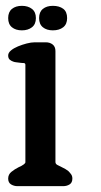

<svg xmlns="http://www.w3.org/2000/svg" viewBox="-20 -638 345 658"><path d="M161 -534Q140 -534 127 -544.5Q114 -555 114 -576Q114 -597 127 -607.5Q140 -618 161 -618Q183 -618 196.5 -608Q210 -598 210 -576Q210 -555 196.5 -544.5Q183 -534 161 -534ZM55 -534Q34 -534 21 -544.5Q8 -555 8 -576Q8 -597 21 -607.5Q34 -618 55 -618Q76 -618 89.5 -607.5Q103 -597 103 -576Q103 -555 89.5 -544.5Q76 -534 55 -534ZM196 0H40Q28 0 18 -6Q8 -12 8 -26Q8 -40 19 -49Q30 -58 44 -65Q49 -67 53.5 -69.5Q58 -72 62 -75Q67 -79 67 -82V-416Q67 -422 60.5 -422Q54 -422 48 -423Q42 -424 36 -424.5Q30 -425 25 -427Q19 -429 13.5 -433.5Q8 -438 8 -448Q8 -457 17.5 -465Q27 -473 41.5 -479Q56 -485 71.5 -489Q87 -493 99 -493H137Q151 -493 160.5 -485.5Q170 -478 170 -463V-83Q170 -76 177 -72.5Q184 -69 192 -65Q205 -59 214 -52Q219 -47 223.5 -41Q228 -35 228 -26Q228 -12 218.5 -6Q209 0 196 0Z"/></svg>

Font: Jura
Style: Bold
Weight: 700
Designer: Ed Merritt
Foundry: Ten by Twenty
Version: Version 1.007